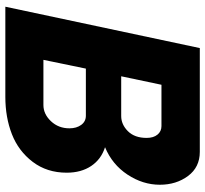

<svg xmlns="http://www.w3.org/2000/svg" viewBox="-44 -706 750 701"><g transform="rotate(90 330.5 -355.0)"><path d="M155 -710H534Q590 -710 622 -667Q654 -624 654 -564Q654 -502 617 -446Q580 -390 517 -364Q561 -350 585.5 -313.5Q610 -277 610 -224Q610 -152 570.5 -100Q531 -48 469.5 -24Q408 0 333 0H4ZM403 -423Q434 -423 458.5 -447.5Q483 -472 483 -516Q483 -541 471 -555.5Q459 -570 440 -570H289L258 -423ZM363 -139Q396 -139 422 -166.5Q448 -194 448 -234Q448 -260 435.5 -277Q423 -294 402 -294H230L198 -139Z"/></g></svg>

Font: Raleway-v4020 ExtraBold
Style: Italic
Weight: 800
Italic angle: -12°
Designer: Matt McInerney, Pablo Impallari, Rodrigo Fuenzalida
Foundry: Matt McInerney, Pablo Impallari, Rodrigo Fuenzalida
Version: Version 4.020;PS 004.020;hotconv 1.0.88;makeotf.lib2.5.64775